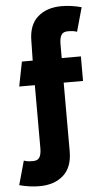

<svg xmlns="http://www.w3.org/2000/svg" viewBox="-90 -786 562 1028"><g transform="rotate(-5 191.0 -272.0)"><path d="M388 -732 352 -603Q341 -607 331 -608.5Q321 -610 302 -610Q278 -610 268 -594Q258 -578 258 -544V-470H361V-338H257V31L102 0V-338H18L44 -470H102Q103 -523 104 -575Q104 -661 152.5 -704Q201 -747 281 -747Q333 -747 388 -732ZM80 203Q27 203 -28 188L8 59Q19 63 29 64.5Q39 66 58 66Q82 66 92 50Q102 34 102 0L257 31Q257 117 208.5 160Q160 203 80 203Z"/></g></svg>

Font: Kreadon
Style: Regular
Weight: 400
Designer: kohakuno
Foundry: StudioGnu
Version: Version 1.000;Glyphs 3.1.2 (3151)